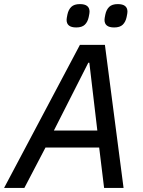

<svg xmlns="http://www.w3.org/2000/svg" viewBox="-49 -917 698 937"><path d="M459 0 435 -197H173L70 0H-29L341 -698H463L554 0ZM387 -611H382L214 -280H426ZM323 -783Q276 -783 276 -820Q276 -827 280 -846Q285 -870 299 -883.5Q313 -897 341 -897Q388 -897 388 -860Q388 -853 384 -834Q379 -810 365 -796.5Q351 -783 323 -783ZM508 -783Q461 -783 461 -820Q461 -827 465 -846Q470 -870 484 -883.5Q498 -897 526 -897Q573 -897 573 -860Q573 -853 569 -834Q564 -810 550 -796.5Q536 -783 508 -783Z"/></svg>

Font: IBM Plex Sans Text
Style: Italic
Weight: 450
Italic angle: -11°
Designer: Mike Abbink, Paul van der Laan, Pieter van Rosmalen
Foundry: Bold Monday
Version: Version 3.005